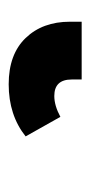

<svg xmlns="http://www.w3.org/2000/svg" viewBox="97 -93 208 442"><g transform="rotate(90 201.0 128.0)"><path d="M30 71V44H163V67Q163 107 201 107Q223 107 249 93L294 173Q245 212 174 212Q105 212 67.5 173Q30 134 30 71Z"/></g></svg>

Font: Fira Sans Black
Style: Regular
Weight: 900
Designer: Carrois Corporate & Edenspiekermann AG
Foundry: Carrois Corporate GbR & Edenspiekermann AG
Version: Version 4.203